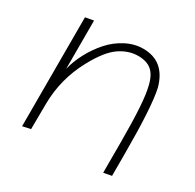

<svg xmlns="http://www.w3.org/2000/svg" viewBox="-117 -626 760 750"><g transform="rotate(30 263.0 -251.5)"><path d="M105 -500 67.9 -493.2V-2L104 -9.8L105 -126Q106.4 -237.8 160.2 -336.9Q200.2 -411.1 240.5 -439Q280.8 -466.8 324.2 -466.8Q362.8 -466.8 385 -448Q407.2 -429.2 417 -386.2Q433.1 -325.7 433.1 -144V-2.9L469.2 -9.8V-108.9Q469.2 -319.8 452.1 -397Q424.3 -501 327.1 -501Q287.6 -501 249.8 -481.2Q211.9 -461.4 183.6 -429.4Q155.3 -397.5 134.8 -359.1Q114.3 -320.8 105 -282.2Z"/></g></svg>

Font: Comic Neue Angular Light
Style: Regular
Weight: 300
Designer: Craig Rozynski
Foundry: Craig Rozynski
Version: Version 2.003